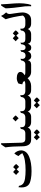

<svg xmlns="http://www.w3.org/2000/svg" viewBox="1439 -2060 789 3707"><g transform="rotate(-90 1833.5 -206.5)"><path d="M784 -193Q784 -148 755 -106.5Q726 -65 658 -37Q549 8 381 8Q299 8 236 -4Q189 -13 159 -25Q129 -37 109 -59Q68 -103 68 -187Q68 -218 72 -243L99 -235Q106 -188 136.5 -159Q167 -130 239 -118Q310 -107 404 -107Q502 -107 588 -121Q645 -131 675 -143.5Q705 -156 730 -170Q707 -212 674 -245Q682 -265 696.5 -288Q711 -311 725 -325Q753 -298 768.5 -263Q784 -228 784 -193ZM520 -288Q498 -260 464 -232Q445 -257 418 -279Q396 -255 370 -232Q335 -271 309 -290Q346 -325 365 -347Q390 -332 416 -301Q450 -335 460 -347Q477 -337 494 -320.5Q511 -304 520 -288Z M1068 0H988Q928 0 896 -41Q865 -84 863 -153Q861 -372 842 -496Q868 -540 901 -581H921L932 -185Q934 -150 949 -133Q967 -112 1006 -112H1068Z M1189 112Q1170 136 1133 168Q1111 141 1087 120Q1066 144 1038 168Q1007 131 978 109Q1002 87 1034 52Q1060 68 1084 99Q1119 64 1128 52Q1146 63 1163 79.5Q1180 96 1189 112Z M1245 -136Q1268 -112 1316 -112H1377V0H1330Q1277 0 1247 -30Q1228 -48 1225 -67Q1218 -46 1200 -28Q1169 0 1124 0H1051Q1028 0 1011.5 -16.5Q995 -33 995 -57Q995 -81 1012.5 -96.5Q1030 -112 1051 -112H1109Q1191 -112 1198 -198L1230 -212Q1227 -157 1245 -136Z M1459 -297Q1434 -268 1403 -241Q1376 -274 1343 -300Q1371 -325 1399 -357Q1417 -345 1433.5 -328.5Q1450 -312 1459 -297Z M1554 -136Q1577 -112 1625 -112H1686V0H1639Q1586 0 1556 -30Q1537 -48 1534 -67Q1527 -46 1509 -28Q1478 0 1433 0H1360Q1337 0 1320.5 -16.5Q1304 -33 1304 -57Q1304 -81 1321.5 -96.5Q1339 -112 1360 -112H1418Q1500 -112 1507 -198L1539 -212Q1536 -157 1554 -136Z M1807 112Q1788 136 1751 168Q1729 141 1705 120Q1684 144 1656 168Q1625 131 1596 109Q1620 87 1652 52Q1678 68 1702 99Q1737 64 1746 52Q1764 63 1781 79.5Q1798 96 1807 112Z M1863 -136Q1886 -112 1934 -112H1995V0H1948Q1895 0 1865 -30Q1846 -48 1843 -67Q1836 -46 1818 -28Q1787 0 1742 0H1669Q1646 0 1629.5 -16.5Q1613 -33 1613 -57Q1613 -81 1630.5 -96.5Q1648 -112 1669 -112H1727Q1809 -112 1816 -198L1848 -212Q1845 -157 1863 -136Z M2416 0H2300Q2252 0 2216 -27Q2193 -43 2178 -69Q2142 -35 2113 -20Q2075 0 2027 0H1977Q1953 0 1937.5 -18Q1922 -36 1922 -56Q1922 -78 1939 -95Q1956 -112 1977 -112H2065Q2099 -112 2126 -130Q2113 -148 2097 -157.5Q2081 -167 2059 -170Q2064 -214 2077 -248Q2095 -259 2122 -268Q2149 -277 2178 -277Q2231 -277 2264.5 -259Q2298 -241 2298 -209Q2298 -174 2267 -148.5Q2236 -123 2234 -121Q2260 -112 2290 -112H2416Z M2970 0H2929Q2892 0 2869 -18Q2846 -36 2842 -66Q2836 -41 2818 -19.5Q2800 2 2763 2Q2731 2 2713.5 -18.5Q2696 -39 2696 -66Q2688 -39 2665 -18.5Q2642 2 2605 2Q2568 2 2548 -19Q2528 -40 2527 -65Q2520 -38 2498.5 -19Q2477 0 2437 0H2399Q2376 0 2359.5 -15.5Q2343 -31 2343 -55Q2343 -78 2359.5 -95Q2376 -112 2399 -112H2444Q2484 -112 2505 -144Q2514 -158 2517 -172.5Q2520 -187 2521 -192L2552 -207Q2549 -172 2550 -161Q2556 -108 2614 -108Q2652 -108 2670 -134Q2686 -156 2688 -192L2720 -207Q2717 -180 2717 -178Q2717 -170 2718 -166Q2720 -108 2771 -108Q2806 -108 2821 -141Q2831 -160 2833 -192L2864 -207Q2862 -185 2862 -176Q2862 -148 2876 -131Q2892 -112 2931 -112H2970Z M3101 -295Q3079 -267 3045 -239Q3026 -264 2999 -286Q2977 -262 2951 -239Q2916 -278 2890 -297Q2927 -332 2946 -354Q2971 -339 2997 -308Q3031 -342 3041 -354Q3058 -344 3075 -327.5Q3092 -311 3101 -295Z M3147 -136Q3170 -112 3218 -112H3279V0H3232Q3179 0 3149 -30Q3130 -48 3127 -67Q3120 -46 3102 -28Q3071 0 3026 0H2953Q2930 0 2913.5 -16.5Q2897 -33 2897 -57Q2897 -81 2914.5 -96.5Q2932 -112 2953 -112H3011Q3093 -112 3100 -198L3132 -212Q3129 -157 3147 -136Z M3417 -415Q3417 -405 3418 -399L3422 -369L3429 -323Q3438 -262 3442.5 -224.5Q3447 -187 3447 -163Q3444 -96 3412 -52Q3386 -17 3345 -6Q3324 0 3297 0H3262Q3238 0 3222 -15.5Q3206 -31 3206 -55Q3206 -77 3220.5 -94.5Q3235 -112 3262 -112H3295Q3326 -112 3350.5 -125.5Q3375 -139 3387 -160Q3380 -223 3356 -342Q3346 -386 3334.5 -429.5Q3323 -473 3315 -492L3379 -581Q3390 -555 3405.5 -532.5Q3421 -510 3448 -482Q3433 -469 3425 -454Q3417 -439 3417 -415Z M3583 -581H3603Q3603 -556 3610 -461Q3610 -458 3614 -410Q3624 -300 3624 -225Q3624 -143 3609 -60Q3602 -25 3592 0H3566L3567 -43Q3567 -81 3564 -121Q3563 -139 3554 -195Q3545 -259 3537 -334Q3526 -445 3526 -492Q3553 -545 3583 -581Z"/></g></svg>

Font: Mirza Medium
Style: Regular
Weight: 500
Designer: Arabic design by Kourosh Beigpour, Latin design by Eduardo Tunni, engineering by Lasse Fister
Version: Version 1.0010g